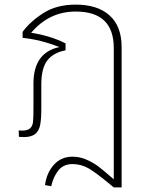

<svg xmlns="http://www.w3.org/2000/svg" viewBox="-20 -588 658 832"><path d="M507 -384V224H473L456 210Q398 162 365.5 142.5Q333 123 294 123Q255 123 233 150.5Q211 178 202 219L175 214Q182 161 213.5 126Q245 91 294 91Q327 91 356.5 104.5Q386 118 406.5 133.5Q427 149 473 189V-380Q473 -538 308 -538Q193 -538 115 -446Q199 -433 264 -400V-370Q211 -360 185 -326Q159 -292 159 -223V-116Q159 -72 154 -46.5Q149 -21 132.5 -7.5Q116 6 83 6Q72 6 62 5L61 -23Q67 -22 74 -22Q100 -22 110.5 -32Q121 -42 123 -59Q125 -76 125 -120V-226Q125 -360 237 -384Q157 -416 78 -424V-450Q112 -496 169 -532Q226 -568 308 -568Q403 -568 455 -521Q507 -474 507 -384Z"/></svg>

Font: FiraGO UltraLight
Style: Regular
Weight: 200
Designer: bBox Type
Foundry: bBox Type GmbH
Version: Version 1.001